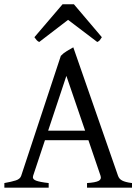

<svg xmlns="http://www.w3.org/2000/svg" viewBox="-20 -860 635 880"><path d="M370.1 -261.2 284.2 -512.2 200.7 -261.2ZM186 -217.3 131.8 -54.2Q127 -39.1 145 -32.2Q163.1 -25.4 203.1 -21V0H0V-21Q33.2 -26.9 52.7 -33.2Q72.3 -39.6 77.1 -54.2L258.8 -604Q270 -616.2 286.6 -626.2Q303.2 -636.2 315.9 -643.1L521 -54.2Q523.4 -47.4 527.8 -42Q532.2 -36.6 539.6 -32.7Q546.9 -28.8 558.1 -25.9Q569.3 -22.9 585 -21V0H378.9V-21Q417 -23.4 431.6 -30.8Q446.3 -38.1 440.9 -54.2L385.3 -217.3ZM446.8 -689.5Q440.9 -680.2 437.5 -675.8Q434.1 -671.4 425.8 -667.5L292 -769L159.7 -667.5Q155.8 -669.4 153.1 -671.4Q150.4 -673.3 148.2 -675.8Q146 -678.2 143.6 -681.6Q141.1 -685.1 137.7 -689.5L266.6 -840.3H318.8Z"/></svg>

Font: Gentium Plus Afr
Style: Regular
Weight: 400
Designer: J. Victor Gaultney, Annie Olsen, Iska Routamaa, Becca Hirsbrunner
Foundry: SIL International
Version: Version 5.000